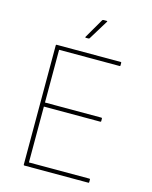

<svg xmlns="http://www.w3.org/2000/svg" viewBox="-124 -925 797 1006"><g transform="rotate(15 274.0 -422.0)"><path d="M107 0Q103 0 103 -4V-651Q103 -655 107 -655H455Q458 -655 458 -651V-637Q458 -633 455 -633H126V-347H432Q436 -347 436 -343V-328Q436 -325 432 -325H126V-22H455Q458 -22 458 -18V-4Q458 0 455 0ZM245 -730Q243 -730 242 -731.5Q241 -733 242 -734L304 -841Q307 -844 310 -844H328Q330 -844 331 -843Q332 -842 330 -839L265 -733Q263 -730 259 -730Z"/></g></svg>

Font: Sofia Sans Thin
Style: Regular
Weight: 250
Designer: Botio Nikoltchev, Ani Petrova
Foundry: lettersoup
Version: Version 4.101